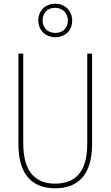

<svg xmlns="http://www.w3.org/2000/svg" viewBox="-20 -1002 594 1032"><path d="M278 -802C329 -802 368 -837 368 -891C368 -945 328 -982 276 -982C226 -982 186 -947 186 -892C186 -836 228 -802 278 -802ZM278 -825C234 -825 209 -855 209 -892C209 -931 234 -960 276 -960C317 -960 345 -931 345 -891C345 -852 318 -825 278 -825ZM475 -228V-714H449V-228C449 -72 379 -15 277 -15C169 -15 105 -79 105 -232V-714H79V-228C79 -66 150 10 277 10C390 10 475 -52 475 -228Z"/></svg>

Font: Noto Sans Gurmukhi Condensed Thin
Style: Regular
Weight: 100
Width: 3
Designer: Jelle Bosma - Monotype Design Team
Foundry: Monotype Imaging Inc.
Version: Version 2.004